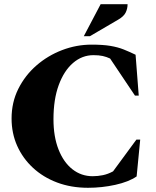

<svg xmlns="http://www.w3.org/2000/svg" viewBox="-20 -882 741 912"><path d="M398 10Q318 10 251.5 -15Q185 -40 136.5 -85Q88 -130 61.5 -189.5Q35 -249 35 -319Q35 -396 67 -460Q99 -524 153 -571Q207 -618 275 -644Q343 -670 415 -670Q469 -670 504.5 -664Q540 -658 567.5 -647Q595 -636 624 -622L639 -428H621L503 -604Q486 -612 468 -616Q450 -620 424 -620Q370 -620 327 -583Q284 -546 259 -478Q234 -410 234 -316Q234 -233 258 -172Q282 -111 324 -78Q366 -45 420 -45Q445 -45 469 -50Q493 -55 517 -68L628 -219H646L629 -44Q591 -18 527.5 -4Q464 10 398 10ZM378 -710 458 -862H586Q586 -841 577 -822.5Q568 -804 542 -789L407 -710Z"/></svg>

Font: Spectral SC ExtraBold
Style: Regular
Weight: 800
Designer: Jean-Baptiste Levee
Foundry: Production Type
Version: Version 2.001